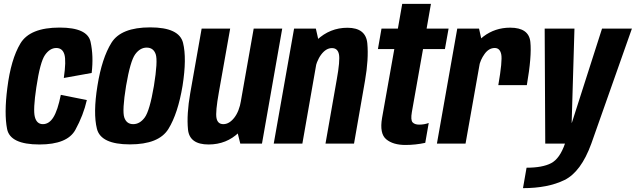

<svg xmlns="http://www.w3.org/2000/svg" viewBox="-20 -745 3298 996"><path d="M184.5 4.5Q329 4.5 370.8 -71.2Q412.5 -147 430.5 -226L295.5 -253Q279.5 -173 257.2 -137Q235 -101 202.5 -101Q170.5 -101 160.8 -138.5Q151 -176 168.5 -292Q188 -423.5 213.5 -459.8Q239 -496 272 -496Q304 -496 314 -462.8Q324 -429.5 311 -340.5L455.5 -366.5Q466 -454 449.8 -528Q433.5 -602 289.5 -602Q135.5 -602 86 -519.8Q36.5 -437.5 18 -288.5Q1 -156 16.8 -75.8Q32.5 4.5 184.5 4.5Z M654 4Q804 4 853.5 -76Q903 -156 927 -300Q949.5 -442.5 929.5 -522.8Q909.5 -603 759 -603Q608 -603 558.2 -523.2Q508.5 -443.5 485.5 -300Q462.5 -157.5 482.8 -76.8Q503 4 654 4ZM671 -101Q636.5 -101 624.8 -135.5Q613 -170 634 -299.5Q656 -428.5 681.2 -463.2Q706.5 -498 741 -498Q776 -498 787.8 -463.5Q799.5 -429 778.5 -299.5Q756.5 -170.5 731 -135.8Q705.5 -101 671 -101Z M1226.5 0H1339L1444 -596.5H1296L1205.5 -84.5ZM1174 -596.5H1026L967 -262.5Q947.5 -151 955.2 -73.2Q963 4.5 1062 4.5Q1155.5 4.5 1220.2 -58.8Q1285 -122 1299 -203L1230.5 -224.5Q1221 -167 1195 -134Q1169 -101 1138.5 -101Q1109 -101 1103 -132.8Q1097 -164.5 1115.5 -267Z M1400 0H1548.5L1638 -510.5L1618.5 -596.5H1505.5ZM1668.5 0H1816.5L1873.5 -326.5Q1893 -438.5 1885.5 -519.8Q1878 -601 1782 -601Q1692 -601 1624.5 -538Q1557 -475 1542.5 -393.5L1610.5 -371.5Q1621 -428.5 1646.2 -462Q1671.5 -495.5 1702 -495.5Q1731.5 -495.5 1738.2 -463.8Q1745 -432 1726.5 -330Z M2083 7Q2135.5 7 2186 -4L2204 -107Q2180.5 -98.5 2154.5 -98.5Q2131 -98.5 2120.2 -110.5Q2109.5 -122.5 2116.5 -163.5L2174.5 -490.5H2288L2307 -596.5H2193L2215.5 -725H2066.5L2044 -596.5H1959L1940.5 -490.5H2025.5L1962 -133.5Q1948 -52 1983.5 -22.5Q2019 7 2083 7Z M2565 -303.5H2713Q2739 -453.5 2731.2 -527.5Q2723.5 -601.5 2626.5 -601.5Q2548 -601.5 2487.5 -555.5Q2427 -509.5 2412 -422L2465 -399.5Q2471.5 -434.5 2493.8 -465.2Q2516 -496 2546.5 -496Q2573.5 -496 2580.2 -463Q2587 -430 2565 -303.5ZM2246.5 0H2395L2485 -507.5L2465 -596.5H2352Z M2808.5 0H3047.5L3258 -596.5H3103L2946.5 -108H2945.5L2960 -596.5H2805.5ZM2693 231Q2822 231 2908 189Q2994 147 3047.5 0L2911 -0.5Q2884 78 2839 101.5Q2794 125 2711.5 125Z"/></svg>

Font: Anybody Condensed
Style: Bold Italic
Weight: 700
Width: 3
Italic angle: -10°
Version: Version 1.113;gftools[0.9.25]